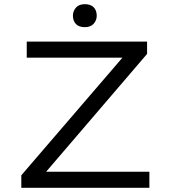

<svg xmlns="http://www.w3.org/2000/svg" viewBox="-20 -899 814 919"><path d="M82 0V-60L585 -645L606 -623H108V-700H684V-641L182 -55L160 -77H695V0ZM386 -769Q358 -769 343.5 -784Q329 -799 329 -824Q329 -846 343.5 -862.5Q358 -879 386 -879Q414 -879 428.5 -864Q443 -849 443 -824Q443 -802 428.5 -785.5Q414 -769 386 -769Z"/></svg>

Font: Lexend Giga Light
Style: Regular
Weight: 300
Version: Version 1.007